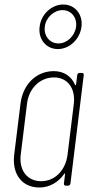

<svg xmlns="http://www.w3.org/2000/svg" viewBox="-20 -825 410 853"><path d="M237 -607C289 -607 335 -651 342 -706C349 -761 313 -805 261 -805C209 -805 162 -761 156 -706C149 -651 185 -607 237 -607ZM258 -780C296 -780 323 -748 318 -706C312 -664 277 -632 240 -632C202 -632 174 -664 179 -706C184 -748 220 -780 258 -780ZM323 -491 318 -450C318 -446 315 -445 313 -449C297 -486 264 -509 219 -509C140 -509 81 -449 71 -364L43 -137C33 -52 77 8 155 8C200 8 239 -15 265 -52C267 -56 270 -55 269 -51L264 -10C263 -4 267 0 273 0H282C288 0 292 -4 293 -10L352 -491C353 -497 350 -501 344 -501H334C328 -501 324 -497 323 -491ZM163 -20C101 -20 64 -68 72 -137L100 -364C108 -433 158 -481 220 -481C280 -481 316 -433 308 -364L280 -137C271 -68 224 -20 163 -20Z"/></svg>

Font: Barlow Condensed Thin
Style: Italic
Weight: 250
Width: 3
Italic angle: -7°
Designer: Jeremy Tribby
Foundry: Tribby Type
Version: Version 1.422;hotconv 1.0.109;makeotfexe 2.5.65596